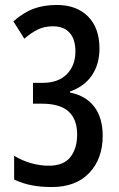

<svg xmlns="http://www.w3.org/2000/svg" viewBox="-20 -744 481 774"><path d="M381 -548Q381 -486 351 -441Q321 -396 262 -375V-371Q327 -358 360.5 -313Q394 -268 394 -197Q394 -104 340 -47Q286 10 189 10Q144 10 108 3Q72 -4 37 -20V-116Q70 -96 106 -86Q142 -76 177 -76Q236 -76 263.5 -110.5Q291 -145 291 -202Q291 -263 256.5 -294.5Q222 -326 149 -326H113V-410H152Q215 -410 249.5 -445Q284 -480 284 -537Q284 -586 260.5 -612Q237 -638 193 -638Q160 -638 133.5 -625.5Q107 -613 78 -588L34 -658Q75 -694 116 -709Q157 -724 209 -724Q289 -724 335 -677.5Q381 -631 381 -548Z"/></svg>

Font: Noto Sans Georgian ExtraCondensed Medium
Style: Regular
Weight: 500
Width: 2
Designer: Monotype Design Team, Akaki Razmadze
Foundry: Google LLC
Version: Version 2.005; ttfautohint (v1.8.4.7-5d5b)